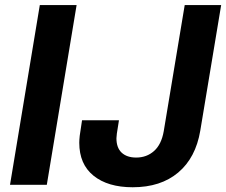

<svg xmlns="http://www.w3.org/2000/svg" viewBox="-20 -748 915 777"><path d="M290 -727.5 169.4 0H20.5L141.1 -727.5ZM517.1 9.8Q416.5 9.8 358.6 -36.9Q300.8 -83.5 300.8 -170.4Q300.8 -182.1 302.7 -199.2Q304.7 -216.3 312 -261.2H461.4Q454.6 -220.2 452.9 -207.5Q451.2 -194.8 451.2 -188.5Q451.2 -149.9 472.4 -130.1Q493.7 -110.4 531.2 -110.4Q573.7 -110.4 603.5 -137Q633.3 -163.6 642.6 -216.8L727.5 -727.5H875L790.5 -219.2Q772 -109.4 701.2 -49.8Q630.4 9.8 517.1 9.8Z"/></svg>

Font: Inter
Style: Bold Italic
Weight: 700
Italic angle: -9.39999°
Designer: Rasmus Andersson
Foundry: rsms
Version: Version 4.001;git-9221beed3